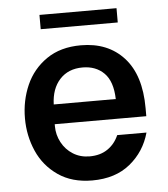

<svg xmlns="http://www.w3.org/2000/svg" viewBox="-50 -724 679 777"><g transform="rotate(-5 289.0 -335.0)"><path d="M44 -266Q44 -338 71.5 -400.5Q99 -463 155.5 -502Q212 -541 295 -541Q405 -541 469.5 -470Q534 -399 534 -265V-232H162V-224Q162 -189 178.5 -158Q195 -127 224.5 -108.5Q254 -90 292 -90Q335 -90 365 -110.5Q395 -131 410 -166H529Q508 -90 448 -41Q388 8 294 8Q212 8 155.5 -31Q99 -70 71.5 -132.5Q44 -195 44 -266ZM417 -312Q415 -384 381.5 -417.5Q348 -451 294 -451Q236 -451 201.5 -413.5Q167 -376 165 -312ZM139 -678H452V-620H139Z"/></g></svg>

Font: Be Vietnam SemiBold
Style: Regular
Weight: 600
Designer: Gabriel Lam
Foundry: TypeRant
Version: Version 4.000